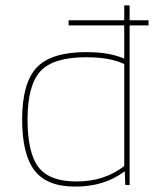

<svg xmlns="http://www.w3.org/2000/svg" viewBox="-20 -685 585 711"><path d="M530 -610V-591H460V0H444L442 -50H441Q403 -22 358 -8Q313 6 258 6Q154 6 108 -53.5Q62 -113 62 -243Q62 -377 115.5 -434.5Q169 -492 299 -492Q341 -492 375 -486.5Q409 -481 440 -468V-591H234V-610H440V-665H460V-610ZM263 -13Q316 -13 360 -27.5Q404 -42 440 -70V-448Q412 -461 377.5 -467Q343 -473 299 -473Q177 -473 129.5 -421Q82 -369 82 -243Q82 -119 122.5 -66Q163 -13 263 -13Z"/></svg>

Font: Blinker Thin
Style: Regular
Weight: 100
Designer: Juergen Huber
Foundry: supertype
Version: Version 1.017;hotconv 1.0.117;makeotfexe 2.5.65602